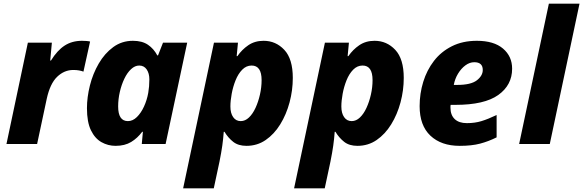

<svg xmlns="http://www.w3.org/2000/svg" viewBox="-20 -780 3159 1040"><path d="M15 0 131 -549H261L252 -452H256Q290 -507 330 -533Q370 -559 424 -559Q436 -559 448.5 -558Q461 -557 468 -555L432 -392Q422 -396 408 -398.5Q394 -401 377 -401Q328 -401 289.5 -364Q251 -327 233 -244L181 0Z M606 10Q565 10 529.5 -10Q494 -30 472.5 -74.5Q451 -119 451 -194Q451 -253 467 -317Q483 -381 515 -436Q547 -491 593.5 -525Q640 -559 700 -559Q750 -559 781.5 -537.5Q813 -516 832 -480H836L863 -549H994L877 0H748L754 -66H750Q725 -32 690.5 -11Q656 10 606 10ZM673 -124Q699 -124 721.5 -146Q744 -168 760 -203Q776 -238 783 -277Q786 -295 787.5 -312.5Q789 -330 789 -350Q789 -383 774.5 -404Q760 -425 734 -425Q711 -425 690 -405.5Q669 -386 653.5 -353.5Q638 -321 629 -282Q620 -243 620 -203Q620 -124 673 -124Z M972 240 1139 -549H1269L1262 -476H1266Q1290 -511 1325 -535Q1360 -559 1408 -559Q1474 -559 1520 -510Q1566 -461 1566 -358Q1566 -291 1548.5 -225.5Q1531 -160 1498 -106.5Q1465 -53 1419 -21.5Q1373 10 1315 10Q1271 10 1243.5 -11.5Q1216 -33 1196 -66H1192Q1189 -26 1184 9.5Q1179 45 1169 95L1138 240ZM1284 -124Q1308 -124 1328.5 -143.5Q1349 -163 1364 -195.5Q1379 -228 1388 -267.5Q1397 -307 1397 -346Q1397 -425 1343 -425Q1314 -425 1292 -402.5Q1270 -380 1256 -345Q1242 -310 1235 -272Q1228 -234 1228 -203Q1228 -167 1243 -145.5Q1258 -124 1284 -124Z M1573 240 1740 -549H1870L1863 -476H1867Q1891 -511 1926 -535Q1961 -559 2009 -559Q2075 -559 2121 -510Q2167 -461 2167 -358Q2167 -291 2149.5 -225.5Q2132 -160 2099 -106.5Q2066 -53 2020 -21.5Q1974 10 1916 10Q1872 10 1844.5 -11.5Q1817 -33 1797 -66H1793Q1790 -26 1785 9.5Q1780 45 1770 95L1739 240ZM1885 -124Q1909 -124 1929.5 -143.5Q1950 -163 1965 -195.5Q1980 -228 1989 -267.5Q1998 -307 1998 -346Q1998 -425 1944 -425Q1915 -425 1893 -402.5Q1871 -380 1857 -345Q1843 -310 1836 -272Q1829 -234 1829 -203Q1829 -167 1844 -145.5Q1859 -124 1885 -124Z M2470 10Q2370 10 2311.5 -45Q2253 -100 2253 -205Q2253 -273 2272.5 -336.5Q2292 -400 2330.5 -450Q2369 -500 2427.5 -529.5Q2486 -559 2563 -559Q2655 -559 2704.5 -517Q2754 -475 2754 -408Q2754 -319 2679 -265.5Q2604 -212 2447 -212H2421Q2420 -208 2420 -204.5Q2420 -201 2420 -197Q2420 -157 2443 -135Q2466 -113 2509 -113Q2552 -113 2588 -124Q2624 -135 2670 -157V-36Q2626 -14 2580.5 -2Q2535 10 2470 10ZM2456 -320Q2531 -320 2563 -345Q2595 -370 2595 -401Q2595 -443 2549 -443Q2524 -443 2501 -426Q2478 -409 2461 -381Q2444 -353 2438 -320Z M2792 0 2953 -760H3119L2958 0Z"/></svg>

Font: Noto Sans ExtraBold
Style: Italic
Weight: 800
Italic angle: -12°
Designer: Monotype Design Team
Foundry: Monotype Imaging Inc.
Version: Version 2.013; ttfautohint (v1.8.4.7-5d5b)